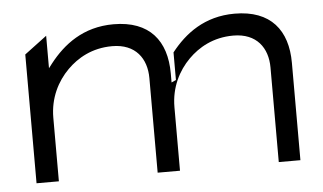

<svg xmlns="http://www.w3.org/2000/svg" viewBox="-39 -501 923 548"><g transform="rotate(-5 422.5 -226.5)"><path d="M45 -10H109V-192C109 -249 133 -295 165 -327C194 -356 236 -381 294 -381C361 -381 392 -337 392 -281V-10H456V-192C456 -249 480 -295 512 -327C541 -356 583 -381 641 -381C708 -381 739 -337 739 -281V-10H801V-289C801 -382 754 -443 650 -443C564 -443 507 -399 467 -348V-269L454 -263V-289C454 -382 407 -443 303 -443C216 -443 159 -398 119 -347L109 -334V-427L45 -379Z"/></g></svg>

Font: Charger Sport
Style: LitExt
Weight: 300
Designer: Jasper
Foundry: Cannot Into Space Fonts
Version: Version 1.1